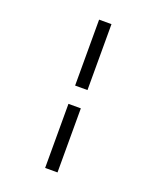

<svg xmlns="http://www.w3.org/2000/svg" viewBox="-148 -739 796 977"><g transform="rotate(20 250.0 -250.5)"><path d="M217 -295V-652H284V-295ZM217 151V-196H284V151Z"/></g></svg>

Font: Ligconsolata
Style: Regular
Weight: 400
Monospace: yes
Designer: Raph Levien, Cyreal, Brenton Simpson
Foundry: Raph Levien, Cyreal, Google
Version: Version 3.001; ttfautohint (v1.8.2.53-6de2)